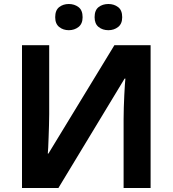

<svg xmlns="http://www.w3.org/2000/svg" viewBox="-20 -940 863 960"><path d="M90 -714H226V-369Q226 -344 225 -313Q224 -282 223 -252.5Q222 -223 221 -201.5Q220 -180 219 -172H222L552 -714H733V0H598V-343Q598 -370 599 -402.5Q600 -435 601.5 -465Q603 -495 604.5 -517.5Q606 -540 607 -547H603L272 0H90ZM256 -854Q256 -889 276 -904.5Q296 -920 324 -920Q352 -920 372.5 -904.5Q393 -889 393 -854Q393 -821 372.5 -805Q352 -789 324 -789Q296 -789 276 -805Q256 -821 256 -854ZM453 -854Q453 -889 473 -904.5Q493 -920 522 -920Q550 -920 570.5 -904.5Q591 -889 591 -854Q591 -821 570.5 -805Q550 -789 522 -789Q493 -789 473 -805Q453 -821 453 -854Z"/></svg>

Font: Noto IKEA Latin
Style: Bold
Weight: 700
Designer: Monotype Design Team
Foundry: Monotype Imaging Inc.
Version: Version 1.0